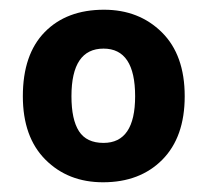

<svg xmlns="http://www.w3.org/2000/svg" viewBox="-20 -742 426 395"><path d="M360 -544Q360 -460 314 -413.5Q268 -367 192 -367Q120 -367 73.5 -413.5Q27 -460 27 -544Q27 -630 72 -676Q117 -722 194 -722Q266 -722 313 -675.5Q360 -629 360 -544ZM127 -544Q127 -496 142.5 -472Q158 -448 193 -448Q258 -448 258 -544Q258 -642 193 -642Q127 -642 127 -544Z"/></svg>

Font: Noto Sans Georgian Bold
Style: Regular
Weight: 700
Designer: Monotype Design Team, Akaki Razmadze
Foundry: Google LLC
Version: Version 2.005; ttfautohint (v1.8.4.7-5d5b)